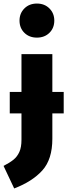

<svg xmlns="http://www.w3.org/2000/svg" viewBox="-51 -838 382 1082"><path d="M308 -199H244V-56Q244 60 187.5 122.5Q131 185 29 224L-31 97Q4 79 25 62Q46 45 58 18.5Q70 -8 70 -50V-199H4V-320H70V-533H244V-320H308ZM255 -722Q255 -680 227.5 -653Q200 -626 157 -626Q114 -626 86.5 -653Q59 -680 59 -722Q59 -763 86.5 -790.5Q114 -818 157 -818Q200 -818 227.5 -790.5Q255 -763 255 -722Z"/></svg>

Font: Fira Sans Condensed ExtraBold
Style: Regular
Weight: 800
Width: 3
Designer: Carrois Corporate & Edenspiekermann AG
Foundry: Carrois Corporate GbR & Edenspiekermann AG
Version: Version 4.203